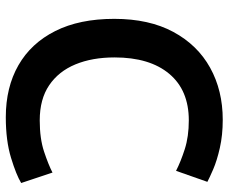

<svg xmlns="http://www.w3.org/2000/svg" viewBox="-83 -678 788 662"><g transform="rotate(-90 311.0 -347.0)"><path d="M227 -90Q171 -90 127.5 -104Q84 -118 53 -134L15 -26Q28 -19 58 -6Q88 7 132 17Q176 27 229 27Q330 27 408.5 -16.5Q487 -60 532 -143.5Q577 -227 577 -347Q577 -467 535 -550.5Q493 -634 417 -677.5Q341 -721 238 -721Q157 -721 98 -703Q39 -685 11 -668L47 -560Q74 -574 119 -589Q164 -604 227 -604Q300 -604 348 -571.5Q396 -539 420 -481Q444 -423 444 -346Q444 -225 387.5 -157.5Q331 -90 227 -90Z"/></g></svg>

Font: Repo DemiBold
Style: Regular
Weight: 600
Designer: Stefan Peev
Foundry: Context Ltd
Version: Version 1.502